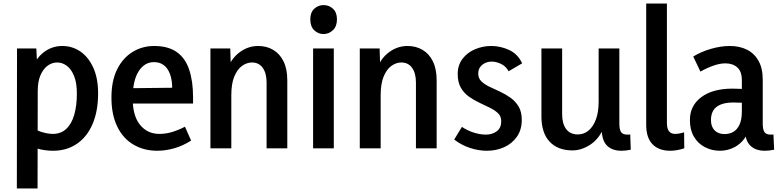

<svg xmlns="http://www.w3.org/2000/svg" viewBox="-20 -845 4440 1094"><path d="M76 229 77 -569H187L194 -421H151Q176 -504 224.5 -543.5Q273 -583 335 -583Q392 -583 438 -551.5Q484 -520 511.5 -459.5Q539 -399 539 -313Q539 -212 507.5 -138.5Q476 -65 418 -25.5Q360 14 282 14Q234 14 188.5 0.5Q143 -13 97 -38L190 -103Q213 -93 237 -87.5Q261 -82 280 -82Q327 -82 357.5 -110.5Q388 -139 403 -191Q418 -243 418 -312Q418 -372 402.5 -411Q387 -450 361.5 -469.5Q336 -489 306 -489Q276 -489 251 -470.5Q226 -452 210.5 -416Q195 -380 195 -326L194 229Z M876 14Q800 14 740.5 -21Q681 -56 648 -124Q615 -192 615 -289Q615 -385 647.5 -450Q680 -515 735.5 -549Q791 -583 858 -583Q938 -583 987 -548.5Q1036 -514 1058 -448Q1080 -382 1080 -292V-255H681L683 -342L961 -345Q961 -377 954.5 -403.5Q948 -430 935.5 -449.5Q923 -469 903.5 -480Q884 -491 857 -491Q803 -491 769.5 -438Q736 -385 736 -285Q736 -185 778 -133.5Q820 -82 888 -82Q924 -82 959.5 -92.5Q995 -103 1034 -123L1069 -44Q1022 -14 972.5 0Q923 14 876 14Z M1499 0V-375Q1499 -428 1477 -458.5Q1455 -489 1416 -489Q1386 -489 1359 -469.5Q1332 -450 1315 -409Q1298 -368 1298 -302V0H1179V-569H1292L1297 -405H1260Q1283 -495 1335 -539Q1387 -583 1451 -583Q1499 -583 1536.5 -561Q1574 -539 1595.5 -495.5Q1617 -452 1617 -387V0Z M1764 0V-569H1882V0ZM1823 -651Q1793 -651 1770.5 -672.5Q1748 -694 1748 -735Q1748 -774 1770.5 -795Q1793 -816 1824 -816Q1855 -816 1877.5 -795Q1900 -774 1900 -735Q1900 -695 1877 -673Q1854 -651 1823 -651Z M2350 0V-375Q2350 -428 2328 -458.5Q2306 -489 2267 -489Q2237 -489 2210 -469.5Q2183 -450 2166 -409Q2149 -368 2149 -302V0H2030V-569H2143L2148 -405H2111Q2134 -495 2186 -539Q2238 -583 2302 -583Q2350 -583 2387.5 -561Q2425 -539 2446.5 -495.5Q2468 -452 2468 -387V0Z M2754 14Q2707 14 2658 -2Q2609 -18 2568 -50L2612 -122Q2643 -101 2679.5 -89.5Q2716 -78 2749 -78Q2785 -78 2810.5 -97Q2836 -116 2836 -154Q2836 -182 2818 -199.5Q2800 -217 2771.5 -231Q2743 -245 2712 -259.5Q2681 -274 2652.5 -294Q2624 -314 2606 -345Q2588 -376 2588 -424Q2588 -474 2615.5 -510Q2643 -546 2687 -564.5Q2731 -583 2779 -583Q2832 -583 2881.5 -560Q2931 -537 2955 -484L2878 -439Q2863 -467 2835.5 -480.5Q2808 -494 2782 -494Q2762 -494 2744.5 -486Q2727 -478 2716 -463Q2705 -448 2705 -425Q2705 -399 2723 -381.5Q2741 -364 2769.5 -350.5Q2798 -337 2829.5 -322.5Q2861 -308 2889 -288Q2917 -268 2935 -238Q2953 -208 2953 -162Q2953 -105 2925 -65.5Q2897 -26 2852 -6Q2807 14 2754 14Z M3408 -116H3420Q3391 -51 3341.5 -19.5Q3292 12 3242 12Q3158 12 3111.5 -38Q3065 -88 3065 -182V-569H3183V-194Q3183 -140 3206 -109.5Q3229 -79 3272 -79Q3307 -79 3333.5 -101Q3360 -123 3375.5 -164.5Q3391 -206 3391 -266V-569H3509V-141Q3509 -108 3518.5 -93Q3528 -78 3554 -78Q3558 -78 3562.5 -78Q3567 -78 3571 -79L3574 8Q3561 11 3547 12.5Q3533 14 3521 14Q3467 14 3437.5 -16.5Q3408 -47 3408 -116Z M3662 -134V-825H3780V-146Q3780 -112 3792 -97Q3804 -82 3827 -82Q3837 -82 3851.5 -84.5Q3866 -87 3878 -91L3879 0Q3858 7 3838 10.5Q3818 14 3799 14Q3734 14 3698 -23Q3662 -60 3662 -134Z M4224 -114 4247 -113Q4236 -69 4210 -41Q4184 -13 4150.5 0.5Q4117 14 4082 14Q4036 14 3996.5 -6.5Q3957 -27 3934 -66Q3911 -105 3911 -161Q3911 -243 3976 -291.5Q4041 -340 4154 -340Q4176 -340 4205.5 -338.5Q4235 -337 4258 -332V-254Q4233 -258 4210.5 -259.5Q4188 -261 4159 -261Q4114 -261 4085.5 -249Q4057 -237 4044 -215Q4031 -193 4031 -161Q4031 -123 4052 -102Q4073 -81 4108 -81Q4137 -81 4159 -94Q4181 -107 4194 -135.5Q4207 -164 4207 -210V-387Q4207 -438 4181 -461Q4155 -484 4113 -484Q4082 -484 4045 -471Q4008 -458 3971 -437L3930 -523Q3976 -551 4032 -567Q4088 -583 4138 -583Q4194 -583 4236 -562Q4278 -541 4302 -498.5Q4326 -456 4326 -391V-141Q4326 -108 4335.5 -93Q4345 -78 4371 -78Q4374 -78 4378.5 -78Q4383 -78 4387 -79L4391 8Q4377 11 4363.5 12.5Q4350 14 4338 14Q4284 14 4254 -16.5Q4224 -47 4224 -114Z"/></svg>

Font: Yaldevi ExtraLight SemiBold
Style: Regular
Weight: 600
Version: Version 1.100